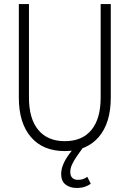

<svg xmlns="http://www.w3.org/2000/svg" viewBox="-20 -730 640 948"><path d="M300 16Q192 16 132.5 -53.5Q73 -123 73 -248V-710H123V-248Q123 -144 169 -88.5Q215 -33 300 -33Q386 -33 431.5 -88.5Q477 -144 477 -248V-710H527V-248Q527 -123 467.5 -53.5Q408 16 300 16ZM358 198Q325 198 303.5 181Q282 164 282 129Q282 84 323 29L349 -5L389 0L361 39Q345 62 336 81.5Q327 101 327 119Q327 139 337.5 148.5Q348 158 364 158Q392 158 411 143L428 177Q415 187 398 192.5Q381 198 358 198Z"/></svg>

Font: Geist Mono ExtraLight
Style: Regular
Weight: 200
Monospace: yes
Designer: Basement.studio, Andrés Briganti, Mateo Zaragoza
Foundry: Basement.studio, Vercel, Andrés Briganti, Guido Ferreyra, Mateo Zaragoza
Version: Version 1.500; ttfautohint (v1.8.4.7-5d5b)